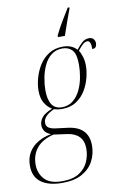

<svg xmlns="http://www.w3.org/2000/svg" viewBox="-154 -825 719 1125"><g transform="rotate(-10 206.0 -263.0)"><path d="M246 -616Q264 -654 289 -695.5Q314 -737 332 -766H342L341 -758Q329 -725 314.5 -685.5Q300 -646 287 -606H245ZM123 240Q43 240 -2 207.5Q-47 175 -47 108Q-47 62 -26.5 28.5Q-6 -5 29.5 -25.5Q65 -46 107 -53Q81 -63 70.5 -79Q60 -95 60 -114Q60 -137 76 -158.5Q92 -180 139 -199Q113 -214 96 -242.5Q79 -271 79 -317Q79 -351 90 -391Q101 -431 123 -466Q145 -501 180 -523.5Q215 -546 264 -546Q317 -546 346 -513Q366 -538 383 -553Q400 -568 424 -568Q441 -568 450 -557.5Q459 -547 459 -532Q459 -519 453 -510.5Q447 -502 432 -502Q432 -552 411 -552Q397 -552 383.5 -540Q370 -528 353 -506Q361 -494 369.5 -469.5Q378 -445 378 -411Q378 -381 368.5 -342.5Q359 -304 338 -268.5Q317 -233 282 -210Q247 -187 197 -187Q181 -187 168 -189.5Q155 -192 149 -194Q84 -165 84 -124Q84 -103 100 -93.5Q116 -84 144 -81L207 -73Q332 -59 332 54Q332 102 310.5 144.5Q289 187 243 213.5Q197 240 123 240ZM198 -197Q237 -197 264.5 -219.5Q292 -242 308.5 -277Q325 -312 332 -351.5Q339 -391 339 -425Q339 -490 317 -513Q295 -536 260 -536Q220 -536 192.5 -514Q165 -492 149 -457Q133 -422 126 -383.5Q119 -345 119 -312Q119 -197 198 -197ZM125 230Q188 230 225.5 206Q263 182 279.5 144.5Q296 107 296 67Q296 20 271 -5.5Q246 -31 200 -37L121 -48Q54 -32 20.5 8.5Q-13 49 -13 107Q-13 159 19.5 194.5Q52 230 125 230Z"/></g></svg>

Font: Noto Serif Display Condensed ExtraLight
Style: Italic
Weight: 200
Width: 3
Italic angle: -12°
Designer: Monotype Design Team
Foundry: Monotype Imaging Inc.
Version: Version 2.009